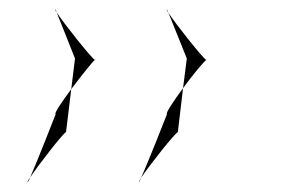

<svg xmlns="http://www.w3.org/2000/svg" viewBox="-20 -523 631 407"><path d="M38 -136C38 -136 41 -139 44 -147C40 -142 38 -137 38 -136ZM44 -147C62 -174 114 -241 120 -243L131 -334C111 -307 94 -282 98 -281C98 -281 59 -181 44 -147ZM98 -503C97 -503 97 -501 100 -497ZM100 -497 139 -399 131 -334C152 -362 176 -392 181 -396C172 -402 114 -475 100 -497ZM181 -396C182 -397 182 -397 182 -396C182 -395 182 -396 181 -396ZM274 -136C274 -136 276 -138 279 -146C276 -141 274 -137 274 -136ZM279 -146C297 -173 351 -241 357 -243L368 -336C348 -309 330 -282 334 -281C334 -281 294 -179 279 -146ZM334 -503C333 -503 334 -500 337 -496ZM337 -496 376 -399 368 -336C388 -364 412 -392 417 -396C408 -402 351 -474 337 -496ZM417 -396C418 -397 418 -397 418 -396C418 -395 418 -396 417 -396Z"/></svg>

Font: Ampere
Style: Regular
Weight: 400
Version: Version 1